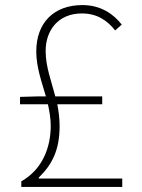

<svg xmlns="http://www.w3.org/2000/svg" viewBox="-20 -737 561 757"><path d="M133 -33V-37C185 -88 215 -144 215 -241C215 -271 211 -299 206 -326H383V-357H198C182 -419 160 -474 160 -536C160 -617 209 -684 303 -684C364 -684 404 -655 434 -617L460 -640C429 -680 379 -717 305 -717C192 -717 123 -647 123 -534C123 -473 144 -415 161 -357H132L59 -355V-326H169C175 -298 180 -270 180 -241C180 -155 147 -69 64 -22V0H462V-33Z"/></svg>

Font: Noto Sans Japanese Thin
Style: Regular
Weight: 100
Designer: Ryoko NISHIZUKA (kana & ideographs); Paul D. Hunt (Latin, Greek & Cyrillic); Wenlong ZHANG (bopomofo); Sandoll Communica
Foundry: Adobe Systems Incorporated
Version: Version 1.000;PS 1;hotconv 1.0.78;makeotf.lib2.5.61930